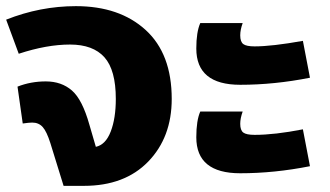

<svg xmlns="http://www.w3.org/2000/svg" viewBox="-22 -605 1073 625"><path d="M225 -585Q367 -585 452 -507.5Q537 -430 537 -283Q537 -158 460.5 -79Q384 0 251 0H185L142 -139Q130 -177 117 -191.5Q104 -206 83 -206Q73 -206 52 -203L35 -323Q78 -340 127 -340Q178 -340 212 -310.5Q246 -281 269 -199L290 -127Q322 -134 338.5 -177Q355 -220 355 -283Q355 -377 318 -418.5Q281 -460 206 -460Q130 -460 39 -430L-2 -541Q109 -585 225 -585Z M760 -329Q617 -329 617 -447Q617 -501 630 -530H768Q760 -508 760 -490Q760 -469 770 -461.5Q780 -454 807 -454Q863 -454 964 -472L987 -352Q871 -329 760 -329ZM760 -41Q617 -41 617 -158Q617 -213 630 -242H768Q760 -220 760 -202Q760 -181 770 -173.5Q780 -166 807 -166Q872 -166 964 -184L987 -64Q871 -41 760 -41Z"/></svg>

Font: FiraGO ExtraBold
Style: Regular
Weight: 800
Designer: bBox Type
Foundry: bBox Type GmbH
Version: Version 1.001;PS 001.001;hotconv 1.0.88;makeotf.lib2.5.64775